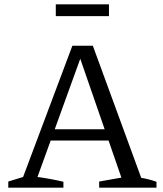

<svg xmlns="http://www.w3.org/2000/svg" viewBox="-20 -861 750 881"><path d="M628 -45Q646 -42 663.5 -37.5Q681 -33 698 -27V0H435V-28L537 -46L338 -621H359L152 -49Q182 -45 211.5 -39.5Q241 -34 271 -27V0H18V-28L86 -49L312 -651H406ZM188 -216V-268H521V-216ZM236 -787V-841H480V-787Z"/></svg>

Font: Piazzolla 24pt
Style: Regular
Weight: 400
Designer: Juan Pablo del Peral
Foundry: Huerta Tipografica
Version: Version 2.005